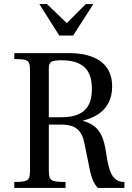

<svg xmlns="http://www.w3.org/2000/svg" viewBox="-20 -920 645 940"><path d="M50 0V-29Q86 -29 102 -33.5Q118 -38 122.5 -50Q127 -62 127 -85V-574Q127 -598 122.5 -610.5Q118 -623 101.5 -627Q85 -631 50 -631V-660H319Q384 -660 431 -642Q478 -624 503.5 -588Q529 -552 529 -497Q529 -450 511 -416Q493 -382 461 -361Q429 -340 387 -330V-328Q422 -318 444 -300Q466 -282 479 -252Q492 -222 499 -175L505 -138Q511 -104 520.5 -79.5Q530 -55 546.5 -42Q563 -29 589 -29V0H459Q446 -13 436 -35Q426 -57 419 -92L394 -215Q385 -265 359 -287.5Q333 -310 280 -310H219V-85Q219 -61 224 -49Q229 -37 246.5 -33Q264 -29 301 -29V0ZM219 -346H281Q357 -346 393.5 -379.5Q430 -413 430 -485Q430 -558 393 -591.5Q356 -625 280 -625Q240 -625 229.5 -616Q219 -607 219 -588ZM270 -746 173 -900H210L307 -807L400 -900H437L338 -746Z"/></svg>

Font: Frank Ruhl Libre
Style: Regular
Weight: 400
Designer: Yanek Iontef
Foundry: Fontef
Version: Version 6.004